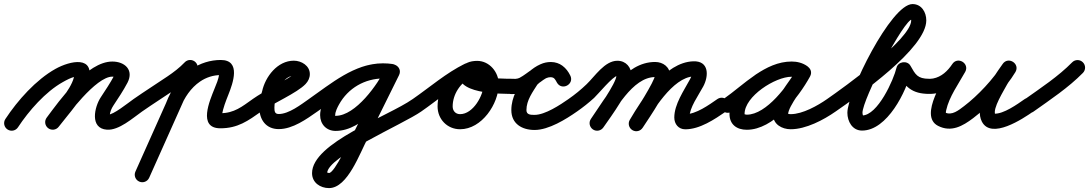

<svg xmlns="http://www.w3.org/2000/svg" viewBox="-58 -600 5411 954"><path d="M31.3 32.6C31.3 32.6 31.3 32.6 31.3 32.6C85.4 -49.6 168.1 -144.2 254.3 -192.2C273.2 -202.8 294.3 -214.3 315.7 -219C317.2 -219.2 318.7 -219.5 320.2 -219.7C321.2 -219.8 323.9 -219.5 323 -219.9C319.7 -221.1 317.6 -222 315 -224.7C306.9 -233.5 313.1 -229.3 308.8 -213.9C291.1 -149.2 216.9 -71.9 174.2 -15.7C161.6 0.8 164.8 24.3 181.3 36.8C197.8 49.4 221.3 46.2 233.8 29.7C233.8 29.7 233.8 29.7 233.8 29.7C284.5 -36.9 359.1 -113.6 381.2 -194.1C417.9 -328 289 -297.5 217.7 -257.8C120.8 -203.7 29.5 -101.1 -31.3 -8.6C-42.7 8.7 -37.9 31.9 -20.6 43.3C-3.3 54.7 19.9 49.9 31.3 32.6ZM234 29.5C234 29.5 234 29.5 234 29.5C275.9 -26.4 418.3 -219.2 500 -219.2C503.9 -219.2 507.7 -219 511.6 -218.4C522.5 -216.9 514.2 -233.8 508.7 -223.3C508.7 -223.3 508.8 -223.4 508.8 -223.4C508.8 -223.5 508.9 -223.5 508.9 -223.5C489.1 -186.3 465.8 -151.8 442.7 -116.6C411.3 -69 386.4 38.5 473.5 44.4C533.1 48.4 600.8 -12.8 648.5 -46.3C665.5 -58.2 669.6 -81.5 657.7 -98.5C645.8 -115.5 622.5 -119.6 605.5 -107.7C605.5 -107.7 605.5 -107.7 605.5 -107.7C577.1 -87.8 504.7 -28.6 478.5 -30.4C475 -30.7 487.9 -22.1 487.8 -25.6C487.3 -42.3 496.3 -61.7 505.3 -75.4C529.8 -112.5 554.3 -149 575.1 -188.5C575.1 -188.5 575.2 -188.5 575.2 -188.6C575.2 -188.6 575.3 -188.7 575.3 -188.7C608.2 -252 562.6 -294.2 500 -294.2C374.5 -294.2 239.2 -102.6 174 -15.5C161.6 1.1 164.9 24.6 181.5 37C198.1 49.4 221.6 46.1 234 29.5Z M648.4 -46.2C648.4 -46.2 648.4 -46.2 648.4 -46.2C703.6 -84.6 760.3 -120.5 816 -158.2C851.3 -182.1 884.5 -207.7 914.1 -238.6C928.4 -253.5 927.9 -277.3 912.9 -291.6C898 -305.9 874.2 -305.4 859.9 -290.4C834.1 -263.4 804.9 -241.2 774 -220.3C718.1 -182.5 661 -146.4 605.6 -107.8C588.6 -96 584.4 -72.6 596.2 -55.6C608 -38.6 631.4 -34.4 648.4 -46.2ZM852.8 -279.8C852.8 -279.8 852.8 -279.8 852.8 -279.8C773.4 -102.3 694.1 75.2 614.8 252.7C606.3 271.6 614.8 293.8 633.7 302.2C652.6 310.7 674.8 302.2 683.2 283.3C762.6 105.8 841.9 -71.7 921.2 -249.2C929.7 -268.1 921.2 -290.3 902.3 -298.7C883.4 -307.2 861.2 -298.7 852.8 -279.8ZM838 -63.5C838 -63.5 838 -63.5 838 -63.5C857.7 -114.6 890.1 -163.5 935.9 -194.7C966.5 -215.6 1001.9 -227 1039 -227C1041.6 -227 1041.5 -225.9 1038 -228C1030.1 -232.8 1031.7 -241.9 1030.6 -231.2C1028.2 -206.7 1016.5 -181 1007.4 -158.3C985 -101.8 922.9 37.5 1037 37.5C1123.5 37.5 1174.4 0.4 1240.6 -46.4C1257.5 -58.3 1261.6 -81.7 1249.6 -98.6C1237.7 -115.5 1214.3 -119.6 1197.4 -107.6C1197.4 -107.6 1197.4 -107.6 1197.4 -107.6C1144.8 -70.6 1105.9 -37.5 1037 -37.5C1032.6 -37.5 1038.8 -36.1 1040.9 -34C1042.5 -32.4 1044.1 -25.9 1044.5 -28.1C1050.8 -64.4 1063.6 -96.5 1077.1 -130.6C1098.6 -184.6 1141.8 -302 1039 -302C986.9 -302 936.6 -286 893.6 -256.7C835.2 -216.8 793.2 -155.9 768 -90.5C760.6 -71.2 770.2 -49.5 789.5 -42C808.8 -34.6 830.5 -44.2 838 -63.5Z M1188.2 -55.5C1200.1 -38.6 1223.5 -34.4 1240.5 -46.2C1298.1 -86.4 1418.1 -138.1 1460.2 -182.4C1473.2 -196 1481.5 -212.9 1481.5 -232C1481.5 -273.6 1439.6 -298.5 1402 -298.5C1320.6 -298.5 1259.8 -218.7 1244.3 -145.8C1244.3 -145.7 1244.5 -146.6 1244.7 -147.4C1244.9 -148.2 1245.1 -149 1245.1 -149C1236.7 -121.2 1230.5 -95.4 1230.5 -66C1230.5 -6.4 1262.8 41.5 1327 41.5C1396.5 41.5 1465.2 -8.3 1519.5 -46.3C1536.5 -58.2 1540.6 -81.5 1528.7 -98.5C1516.8 -115.5 1493.5 -119.6 1476.5 -107.7C1476.5 -107.7 1476.5 -107.7 1476.5 -107.7C1437.8 -80.7 1377.4 -33.5 1327 -33.5C1306.5 -33.5 1305.5 -48.1 1305.5 -66C1305.5 -87.8 1310.6 -106.5 1316.9 -127C1316.9 -127.1 1317.1 -127.9 1317.3 -128.6C1317.5 -129.4 1317.7 -130.2 1317.7 -130.2C1325.5 -166.9 1357.9 -223.5 1402 -223.5C1408.4 -223.5 1411.2 -218.4 1408.3 -224.1C1407.8 -225.1 1406.5 -241.9 1406.5 -232C1406.5 -231.6 1406.4 -232.8 1406.8 -234.3C1407.3 -236.2 1408.7 -237 1405.9 -234.2C1401.9 -230 1396.9 -226.6 1392.1 -223.4C1329 -182 1260.1 -151.4 1197.5 -107.8C1180.6 -95.9 1176.4 -72.5 1188.2 -55.5Z M1467.2 -55.5C1479.1 -38.6 1502.5 -34.4 1519.5 -46.2C1614.7 -112.7 1723.5 -210.3 1844.3 -210.3C1856.9 -210.3 1869 -209.3 1881.4 -207.8C1906 -204.7 1920.7 -221.6 1923.2 -240C1925.6 -258.5 1915.8 -278.6 1891.3 -282.1C1876.9 -284.2 1862.8 -285.2 1848.2 -285.2C1727.6 -285.2 1619 -222.3 1560.6 -116.7C1546.3 -90.7 1532.6 -58.7 1532.6 -28.4C1532.6 17.1 1563.5 50.5 1609.7 50.5C1747.3 50.5 1872 -118.4 1924.7 -226.6C1935.6 -249 1924.3 -268.4 1907.5 -276.7C1890.7 -284.9 1868.4 -282 1857.4 -259.6C1806.5 -156.6 1755.5 -53.6 1704.4 49.3C1704.4 49.3 1704.6 49 1704.7 48.7C1704.9 48.4 1705.1 48.1 1705.1 48.1C1681.4 91.5 1605.1 259.6 1576.8 259.6C1573.2 259.6 1564.7 255.8 1566.4 258.3C1566.8 258.8 1567.5 261.3 1567.5 260.4C1567.5 178 1944.8 17.4 2035.5 -46.3C2052.5 -58.2 2056.6 -81.6 2044.7 -98.5C2032.8 -115.5 2009.4 -119.6 1992.5 -107.7C1992.5 -107.7 1992.5 -107.7 1992.5 -107.7C1867.2 -19.8 1492.5 109.1 1492.5 260.4C1492.5 307.6 1533.3 334.6 1576.8 334.6C1670.4 334.6 1730.2 158.8 1770.9 83.9C1770.9 83.9 1771.1 83.6 1771.3 83.3C1771.4 83 1771.6 82.7 1771.6 82.7C1822.7 -20.3 1873.7 -123.3 1924.6 -226.4C1935.7 -248.7 1924.3 -268.2 1907.4 -276.5C1890.6 -284.7 1868.2 -281.8 1857.3 -259.4C1820.1 -183.2 1709.9 -24.5 1609.7 -24.5C1605.5 -24.5 1607.6 -20.7 1607.6 -28.4C1607.6 -45.1 1618.5 -66.4 1626.3 -80.5C1671.5 -162.3 1754.9 -210.2 1848.2 -210.2C1859.3 -210.2 1869.8 -209.4 1880.7 -207.9C1905.2 -204.4 1920 -221.4 1922.5 -240.1C1925 -258.8 1915.2 -279.2 1890.6 -282.2C1875.1 -284.1 1860 -285.3 1844.3 -285.3C1703.7 -285.3 1586.6 -184.5 1476.5 -107.8C1459.6 -95.9 1455.4 -72.5 1467.2 -55.5Z M1983.2 -55.7C1994.9 -38.6 2018.3 -34.4 2035.3 -46.2C2116.9 -102.6 2195.9 -172.3 2284.8 -215.8C2307.1 -226.6 2310.2 -248.8 2302.2 -265.6C2294.2 -282.4 2275.1 -293.9 2252.6 -283.5C2171.8 -246 2116.2 -160.3 2116.2 -71.2C2116.2 -7.8 2164.3 42.2 2228.2 42.2C2335.7 42.2 2420.1 -83.9 2420.1 -182.5C2420.1 -241.5 2374 -297.5 2313 -297.5C2278.4 -297.5 2241.3 -286.6 2228.6 -250.4C2228.6 -250.4 2228.6 -250.4 2228.6 -250.5C2228.7 -250.6 2228.7 -250.6 2228.7 -250.6C2185.8 -130.6 2432.9 -133.6 2495 -133.5C2515.7 -133.5 2532.5 -150.2 2532.5 -171C2532.5 -191.7 2515.8 -208.5 2495 -208.5C2445.4 -208.6 2394.3 -209.7 2345.4 -218.8C2334.5 -220.8 2323.6 -223.2 2313.1 -226.9C2307.7 -228.9 2302.5 -231.1 2297.8 -234.4C2297.6 -234.6 2297.4 -234.7 2297.2 -234.9C2298.9 -230.8 2298.1 -236.6 2299.4 -229.8C2299.6 -228.4 2298.8 -224 2299.3 -225.4C2299.3 -225.4 2299.3 -225.4 2299.4 -225.5C2299.4 -225.6 2299.4 -225.6 2299.4 -225.6C2300.1 -227.5 2297.5 -222 2296 -220.7C2294.5 -219.5 2299.4 -221.5 2300.4 -221.6C2304.6 -222.3 2308.8 -222.5 2313 -222.5C2332.1 -222.5 2345.1 -199.9 2345.1 -182.5C2345.1 -126.1 2292.7 -32.8 2228.2 -32.8C2205.6 -32.8 2191.2 -48.9 2191.2 -71.2C2191.2 -131.2 2229.7 -190.2 2284.1 -215.4C2306.6 -225.9 2309.7 -248.2 2301.5 -265.3C2293.4 -282.3 2274.1 -294 2251.9 -283.2C2159.3 -237.9 2077.4 -166.5 1992.7 -107.8C1975.6 -96.1 1971.4 -72.7 1983.2 -55.7Z M2481 -208.5C2460.3 -208.5 2443.5 -191.7 2443.5 -171C2443.5 -148.4 2461.9 -132.5 2483.6 -132.5C2508.3 -132.5 2536.2 -135.2 2558.4 -146.8C2558.4 -146.8 2558.4 -146.8 2558.4 -146.8C2558.4 -146.8 2558.5 -146.8 2558.5 -146.8C2582.8 -159.6 2604.2 -177.6 2627.3 -192.5C2627.3 -192.5 2627.7 -192.8 2628.2 -193.1C2628.6 -193.4 2629 -193.7 2629 -193.7C2645 -205.3 2658.1 -216.9 2679.3 -216.9C2694 -216.9 2702.4 -203.8 2708.2 -191.8C2718.4 -170.4 2741.1 -169.1 2758.1 -178.3C2775 -187.5 2786.4 -207.1 2774.1 -227.4C2750.1 -266.9 2727.3 -291.4 2676.6 -291.4C2630.3 -291.4 2589 -261.9 2557 -231C2556.8 -230.9 2555.5 -229.2 2554.1 -227.5C2552.7 -225.8 2551.4 -224.1 2551.3 -224C2517.6 -170.6 2482.7 -119.2 2482.7 -53C2482.7 15.2 2535.8 45.8 2598.4 45.8C2668.4 45.8 2754.2 -7.6 2809.5 -46.3C2826.5 -58.2 2830.6 -81.5 2818.7 -98.5C2806.8 -115.5 2783.5 -119.6 2766.5 -107.7C2766.5 -107.7 2766.5 -107.7 2766.5 -107.7C2725.8 -79.2 2650.3 -29.2 2598.4 -29.2C2578.7 -29.2 2557.7 -29.5 2557.7 -53C2557.7 -102.5 2589.5 -143.9 2614.7 -184C2614.8 -184.2 2613.3 -182.4 2611.9 -180.5C2610.4 -178.7 2608.9 -176.9 2609 -177C2625.4 -192.8 2652 -216.4 2676.6 -216.4C2698.1 -216.4 2700.6 -204 2709.9 -188.6C2722.2 -168.2 2743.9 -166.4 2759.8 -175.1C2775.8 -183.7 2786.1 -202.8 2775.8 -224.2C2757.2 -263.2 2724.2 -291.9 2679.3 -291.9C2640.6 -291.9 2614.7 -276 2585 -254.3C2585 -254.3 2585.4 -254.6 2585.8 -254.9C2586.3 -255.2 2586.7 -255.5 2586.7 -255.5C2565.6 -242 2545.7 -224.8 2523.5 -213.2C2523.5 -213.2 2523.6 -213.2 2523.6 -213.2C2523.6 -213.2 2523.6 -213.2 2523.6 -213.2C2513 -207.6 2495.4 -207.5 2483.6 -207.5C2483.2 -207.5 2485.4 -207.4 2485.4 -207.4C2497.3 -206.3 2508 -199.2 2513.9 -188.8C2516.3 -184.4 2517.8 -179.6 2518.3 -174.6C2518.4 -173.4 2518.4 -172.2 2518.5 -171C2518.5 -191.7 2501.7 -208.5 2481 -208.5Z M2757.2 -55.6C2769.1 -38.6 2792.4 -34.4 2809.4 -46.2C2839 -66.8 2867.3 -89.3 2894 -113.6C2911.3 -129.4 2988.6 -223.1 3009.6 -223.1C3011.4 -223.1 3008.4 -223.8 3007.6 -224.3C3001 -228.8 3004.7 -224.8 3004.7 -224C3004.7 -187.3 2904 -46.4 2878.2 -9.4C2866.4 7.5 2870.6 30.9 2887.6 42.8C2904.5 54.6 2927.9 50.4 2939.8 33.4C2939.8 33.4 2939.8 33.4 2939.8 33.4C2978.2 -21.6 3079.7 -158.7 3079.7 -224C3079.7 -265.3 3052.4 -298.1 3009.6 -298.1C2946.8 -298.1 2897.8 -220.9 2856.7 -181.5C2828.7 -154.5 2798.5 -130 2766.6 -107.8C2749.6 -95.9 2745.4 -72.6 2757.2 -55.6ZM2939.8 33.4C2939.8 33.4 2939.8 33.4 2939.8 33.4C2998 -50.2 3084.3 -217.1 3197.1 -217.1C3198.7 -217.1 3202.9 -212.5 3198 -220.3C3197.4 -221.3 3196.9 -222.3 3196.6 -223.5C3196.5 -224 3196.3 -225.7 3196.3 -225.1C3196.3 -198.6 3096.4 -42.9 3072.6 -6.5C3061.3 10.9 3066.2 34.1 3083.5 45.4C3100.9 56.7 3124.1 51.8 3135.4 34.5C3135.4 34.5 3135.4 34.5 3135.4 34.5C3171.7 -21.1 3271.3 -163.5 3271.3 -225.1C3271.3 -267.1 3236.5 -292.1 3197.1 -292.1C3046.6 -292.1 2953.9 -118.1 2878.2 -9.4C2866.4 7.5 2870.6 30.9 2887.6 42.8C2904.5 54.6 2927.9 50.4 2939.8 33.4ZM3135.8 33.7C3135.8 33.7 3135.8 33.7 3135.8 33.7C3182.6 -44.6 3283.7 -216.6 3389.3 -220.4C3391.2 -220.5 3384 -229.2 3380.6 -233.3C3379 -235.3 3379.8 -228.3 3379.1 -225.9C3376.8 -218.9 3373.6 -212.2 3370.2 -205.7C3339.7 -149 3292.4 -81.6 3292.4 -16.1C3292.4 16.1 3313.1 42.5 3347 42.5C3419.3 42.5 3492.1 -6.8 3549.3 -46.1C3566.3 -57.8 3570.6 -81.2 3558.9 -98.3C3547.2 -115.3 3523.8 -119.6 3506.7 -107.9C3506.7 -107.9 3506.7 -107.9 3506.7 -107.9C3464.5 -78.8 3401.1 -32.5 3347 -32.5C3347.3 -32.5 3347.6 -32.5 3347.9 -32.5C3354.2 -32 3360.1 -28.2 3363.9 -23.2C3365.1 -21.6 3367.4 -15.8 3367.4 -16.1C3367.4 -65.2 3412.6 -126.2 3436.2 -170.3C3464.1 -222.2 3466.2 -298.2 3386.7 -295.4C3245.5 -290.3 3135.2 -111.7 3071.4 -4.7C3060.8 13.1 3066.6 36.1 3084.4 46.7C3102.2 57.4 3125.2 51.5 3135.8 33.7Z M3579.4 -46.2C3579.4 -46.2 3579.4 -46.2 3579.4 -46.2C3665.9 -106.3 3766.2 -219.3 3875.6 -219.3C3887.1 -219.3 3899.7 -217.3 3909.2 -210.5C3928.6 -196.6 3949 -206.4 3959.5 -222.6C3969.9 -238.8 3970.4 -261.5 3949.8 -273.4C3924.9 -287.9 3903.6 -293.6 3874.3 -293.6C3751.6 -293.6 3566.6 -164.9 3566.6 -34.2C3566.6 18.8 3602.9 44.8 3652.7 44.8C3785 44.8 3909.4 -115 3966.9 -220C3978.9 -241.9 3968.5 -261.9 3952 -270.9C3935.6 -279.9 3913.1 -277.9 3901.1 -256C3864.8 -189.8 3782.8 -106.9 3782.8 -31.6C3782.8 17.5 3827 42.2 3871 42.2C3946.3 42.2 4034.2 -4 4094.5 -46.3C4111.5 -58.2 4115.6 -81.5 4103.7 -98.5C4091.8 -115.5 4068.5 -119.6 4051.5 -107.7C4051.5 -107.7 4051.5 -107.7 4051.5 -107.7C4004.6 -74.9 3929.7 -32.8 3871 -32.8C3866.4 -32.8 3859.9 -33.1 3855.8 -35.7C3854.5 -36.5 3857.8 -30.1 3857.8 -31.6C3857.8 -72.3 3942.3 -175.1 3966.9 -220C3978.9 -241.9 3968.5 -261.9 3952 -270.9C3935.6 -279.9 3913.1 -277.9 3901.1 -256C3859 -179.1 3751.4 -30.2 3652.7 -30.2C3644.6 -30.2 3637.4 -35.5 3641.7 -29.1C3643.2 -26.8 3641.6 -32.7 3641.6 -34.2C3641.6 -121.7 3794.5 -218.6 3874.3 -218.6C3890.8 -218.6 3899 -216.2 3912.2 -208.6C3932.8 -196.6 3952.6 -205.4 3962.5 -220.7C3972.3 -236 3972.2 -257.7 3952.8 -271.5C3930.4 -287.5 3902.9 -294.3 3875.6 -294.3C3742.7 -294.3 3638.9 -178.9 3536.6 -107.8C3519.6 -96 3515.4 -72.6 3527.2 -55.6C3539 -38.6 3562.4 -34.4 3579.4 -46.2Z M4094.4 -46.2C4094.4 -46.2 4094.4 -46.2 4094.4 -46.2C4206.3 -124.1 4544.5 -358.7 4544.5 -498.6C4544.5 -539.4 4521 -579.8 4475.9 -579.8C4369.2 -579.8 4152.4 -140.3 4152.4 -39.6C4152.4 3.2 4177 48.8 4225.2 48.8C4350.8 48.8 4446.2 -146.5 4469.5 -246.5C4473.1 -262 4451.9 -266.4 4431.8 -263.4C4411.6 -260.5 4392.6 -250.2 4400.4 -236.4C4439.2 -168.4 4473 -133.5 4559 -133.5C4579.8 -133.5 4596.5 -150.3 4596.5 -171C4596.5 -191.7 4579.8 -208.5 4559 -208.5C4500.2 -208.5 4490.4 -230.1 4465.6 -273.6C4457.7 -287.4 4442.2 -292.6 4427.8 -290.5C4413.4 -288.4 4400.1 -279 4396.5 -263.5C4382.7 -204.4 4303.5 -26.2 4225.2 -26.2C4224.6 -26.2 4226.2 -26.1 4226.8 -26C4228.8 -25.5 4231.1 -23.5 4231 -23.6C4229 -29.3 4227.4 -33.4 4227.4 -39.6C4227.4 -105.7 4433 -504.8 4475.9 -504.8C4476.8 -504.8 4474.2 -505 4473.4 -505.2C4472 -505.6 4470.6 -506.3 4469.5 -507.3C4465.8 -510.1 4469.5 -502.8 4469.5 -498.6C4469.5 -405 4134.1 -165.2 4051.6 -107.8C4034.6 -95.9 4030.4 -72.6 4042.2 -55.6C4054.1 -38.6 4077.4 -34.4 4094.4 -46.2Z M4548.3 -133.5C4548.3 -133.5 4548.3 -133.5 4548.3 -133.5C4563 -133.2 4577.3 -133.4 4591.9 -136.1C4653.9 -147.8 4701.8 -188.6 4736.2 -240.2C4749.5 -260.2 4739.3 -280.4 4722.9 -290.4C4706.5 -300.4 4683.9 -300.2 4672.2 -279.2C4635.4 -212.9 4505.1 -24.5 4603 25.4C4668.5 58.8 4725.3 26.5 4777.6 -13.1C4852.6 -69.8 4938.8 -161.4 4987.1 -241.6C4999.6 -262.4 4990.8 -282.5 4975.4 -292.5C4960 -302.4 4938 -302.3 4924.2 -282.4C4909.7 -261.5 4894.1 -240.7 4881.4 -218.6C4881.4 -218.6 4881.3 -218.3 4881.1 -218C4881 -217.7 4880.8 -217.4 4880.8 -217.4C4849.1 -157 4786 -63.6 4820.6 4.1C4820.6 4.1 4820.6 4.1 4820.6 4.1C4820.6 4.1 4820.6 4.1 4820.6 4.1C4867.3 95.3 5025.2 -10.4 5076.5 -46.3C5093.5 -58.2 5097.6 -81.5 5085.7 -98.5C5073.8 -115.5 5050.5 -119.6 5033.5 -107.7C4997.4 -82.5 4928.2 -32.6 4881.8 -35.2C4879.3 -35.3 4888.5 -27.8 4887.4 -30.1C4887.4 -30.1 4887.4 -30.1 4887.4 -30.1C4887.4 -30.1 4887.4 -30.1 4887.4 -30.1C4872.2 -59.7 4929.8 -149.4 4947.2 -182.6C4947.2 -182.6 4947 -182.3 4946.9 -182C4946.7 -181.7 4946.6 -181.4 4946.6 -181.4C4958.1 -201.6 4972.5 -220.5 4985.8 -239.6C4999.6 -259.4 4990.1 -280 4974.1 -290.4C4958 -300.8 4935.4 -301.1 4922.9 -280.4C4879.4 -208.3 4799.7 -123.9 4732.4 -72.9C4706 -53 4671.7 -23.8 4637 -41.4C4637.7 -40.9 4638.4 -40.4 4639.1 -39.9C4643.7 -35.6 4639.4 -39.4 4641.8 -36C4641.8 -36.3 4641.8 -36.5 4641.7 -36.7C4641.4 -42.1 4642.2 -47.3 4643.4 -52.6C4658.3 -119.6 4704.3 -182.5 4737.8 -242.8C4749.4 -263.7 4740.1 -283.5 4724.5 -293C4708.9 -302.5 4687.1 -301.8 4673.8 -281.8C4650.8 -247.3 4619.9 -217.7 4578.1 -209.9C4568.6 -208.1 4559.3 -208.3 4549.7 -208.5C4529 -208.9 4511.9 -192.5 4511.5 -171.7C4511.1 -151 4527.5 -133.9 4548.3 -133.5Z M5024.4 -53.9C5036.4 -37.1 5059.8 -33.1 5076.7 -45.1C5160.7 -104.8 5250.3 -164.1 5322.7 -237.7C5337.3 -252.5 5337.1 -276.2 5322.3 -290.7C5307.5 -305.3 5283.8 -305.1 5269.3 -290.3C5269.3 -290.3 5269.3 -290.3 5269.3 -290.3C5200 -219.9 5113.6 -163.3 5033.3 -106.2C5016.4 -94.2 5012.4 -70.8 5024.4 -53.9Z"/></svg>

Font: FRB American Cursive Extrabold
Style: Bold Italic
Weight: 800
Italic angle: -25°
Version: Version 2.0;Modular Font Editor K font №1